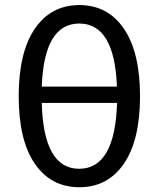

<svg xmlns="http://www.w3.org/2000/svg" viewBox="-20 -746 638 772"><path d="M450.2 -397.9Q440.4 -651.4 298.8 -651.4Q157.2 -651.4 147.9 -397.9ZM147.9 -332Q154.8 -67.4 298.3 -67.4Q442.4 -67.4 450.7 -332ZM543 -358.9Q543 -182.1 478 -87.6Q413.1 6.8 299.1 6.8Q185.1 6.8 120.1 -87.6Q55.2 -182.1 55.2 -358.9Q55.2 -535.6 120.1 -630.6Q185.1 -725.6 299.1 -725.6Q413.1 -725.6 478 -630.9Q543 -536.1 543 -358.9Z"/></svg>

Font: Lato-Medium
Style: Regular
Weight: 500
Designer: Lukasz Dziedzic
Foundry: tyPoland Lukasz Dziedzic
Version: Version 2.006; 2014-01-15